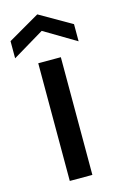

<svg xmlns="http://www.w3.org/2000/svg" viewBox="-133 -773 508 821"><g transform="rotate(-15 120.5 -362.0)"><path d="M70 0V-521H170V0ZM-20 -567V-643L120 -724L261 -643V-567L120 -651Z"/></g></svg>

Font: DM Sans 10pt Medium
Style: Regular
Weight: 500
Version: Version 4.004;gftools[0.9.30]